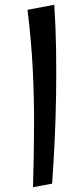

<svg xmlns="http://www.w3.org/2000/svg" viewBox="-20 -775 350 803"><path d="M118 8Q122 -126 122.5 -246Q123 -366 117 -485.5Q111 -605 95 -734L207 -755Q213 -665 214.5 -569Q216 -473 214.5 -375.5Q213 -278 208.5 -184.5Q204 -91 198 -7Z"/></svg>

Font: Marhey Light
Style: Regular
Weight: 300
Designer: Nur Syamsi & Bustanul Arifin
Foundry: Namelatype
Version: Version 1.000